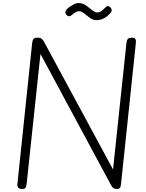

<svg xmlns="http://www.w3.org/2000/svg" viewBox="-20 -1254 968 1274"><path d="M127 0Q108.5 0 101.2 -8.8Q94 -17.5 95.5 -33L193.5 -969Q195.5 -986.5 202 -995.2Q208.5 -1004 229.5 -1004Q247 -1004 256.2 -996.8Q265.5 -989.5 272 -977L730 -129.5L819 -969Q821 -986.5 828.2 -995.2Q835.5 -1004 856 -1004Q874.5 -1004 879 -994.5Q883.5 -985 881 -964.5L783 -32.5Q781 -15 776 -7.5Q771 0 754 0Q740.5 0 732.5 -6Q724.5 -12 718 -23.5L248.5 -896L157 -36.5Q155.5 -22.5 151.2 -11.2Q147 0 127 0ZM619 -1120.5Q597.5 -1120.5 577 -1135.2Q556.5 -1150 538.5 -1164.8Q520.5 -1179.5 505.5 -1179.5Q489 -1179.5 477.5 -1170.2Q466 -1161 448.5 -1149Q441.5 -1144.5 433.5 -1147Q425.5 -1149.5 420 -1156.5Q414.5 -1163.5 414 -1171.5Q413.5 -1181 421.8 -1191Q430 -1201 442.5 -1209Q457 -1218 470.5 -1225.8Q484 -1233.5 503.5 -1233.5Q523 -1233.5 539.8 -1224.2Q556.5 -1215 571 -1202.5Q585.5 -1190 598.8 -1180.8Q612 -1171.5 624.5 -1171.5Q640.5 -1171.5 651 -1179.2Q661.5 -1187 685 -1209.5Q691.5 -1215.5 699.8 -1212.8Q708 -1210 714.5 -1202.5Q721 -1195 721 -1187.5Q722 -1178 713.8 -1168.5Q705.5 -1159 693.5 -1148.5Q681 -1137.5 662.2 -1129Q643.5 -1120.5 619 -1120.5Z"/></svg>

Font: Edu NSW ACT Hand
Style: Regular
Weight: 400
Designer: Tina and Corey Anderson, Eben Sorkin, Mirko Velimirovic
Foundry: Sorkin Type Co.
Version: Version 2.000